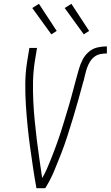

<svg xmlns="http://www.w3.org/2000/svg" viewBox="-20 -986 580 1006"><path d="M217 0H171Q161 -54 153 -108Q145 -162 137.5 -216.5Q130 -271 124.5 -326Q119 -381 115.5 -436.5Q112 -492 112.5 -548.5Q113 -605 122 -662L134 -735H174L162 -662Q154 -609 153 -557.5Q152 -506 154.5 -454.5Q157 -403 162 -352.5Q167 -302 173 -252Q179 -202 186.5 -152Q194 -102 201 -53Q214 -75 224.5 -98.5Q235 -122 244.5 -146Q254 -170 263 -193.5Q272 -217 280.5 -241Q289 -265 297 -289Q305 -313 312 -337Q319 -361 326.5 -385Q334 -409 341 -433Q348 -457 354.5 -481Q361 -505 367.5 -529.5Q374 -554 380.5 -578Q387 -602 394 -626Q401 -650 413 -673.5Q425 -697 445.5 -714.5Q466 -732 491 -737.5Q516 -743 540 -743V-706Q523 -706 505.5 -702.5Q488 -699 474 -688Q460 -677 450.5 -661Q441 -645 435.5 -628.5Q430 -612 426 -595Q422 -578 418 -562L417 -560Q404 -512 391 -465Q378 -418 363.5 -370.5Q349 -323 334 -276Q319 -229 301 -182.5Q283 -136 263.5 -89.5Q244 -43 217 0ZM419 -806 319 -944 354 -966 447 -824ZM249 -806 149 -944 184 -966 277 -824Z"/></svg>

Font: Iosevka Term Curly Extralight
Style: Italic
Weight: 200
Italic angle: -9°
Designer: Belleve Invis
Foundry: Belleve Invis
Version: Version 32.3.0